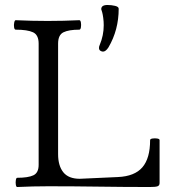

<svg xmlns="http://www.w3.org/2000/svg" viewBox="-20 -747 696 770"><path d="M393 -540Q388 -540 382.5 -543.5Q377 -547 377 -555Q377 -561 380 -567Q396 -605 396 -646Q396 -661 394 -675.5Q392 -690 390 -697Q386 -709 386 -710Q386 -727 411 -727Q427 -727 441.5 -723.5Q456 -720 456 -712Q456 -627 415 -557Q404 -540 393 -540ZM49 3Q45 3 43.5 -6Q42 -15 43.5 -24.5Q45 -34 49 -34Q93 -34 114 -44Q135 -54 135 -86V-572Q135 -607 112.5 -617.5Q90 -628 43 -628Q38 -628 36.5 -637.5Q35 -647 37 -656.5Q39 -666 43 -666Q108 -663 171 -663Q235 -663 298 -666Q303 -666 304.5 -656.5Q306 -647 304.5 -637.5Q303 -628 298 -628Q256 -628 234.5 -617.5Q213 -607 213 -572V-129Q213 -82 234 -56Q255 -30 300 -30L453 -37Q520 -40 551 -76Q582 -112 582 -185Q582 -190 591.5 -191.5Q601 -193 610.5 -191.5Q620 -190 620 -185V-13Q620 -3 612 0Q604 3 581 3Q479 3 377.5 1.5Q276 0 174 0Q112 0 49 3Z"/></svg>

Font: Junicode
Style: Regular
Weight: 400
Designer: Peter S. Baker
Version: Version 2.100; ttfautohint (v1.8.4)